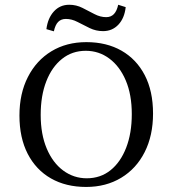

<svg xmlns="http://www.w3.org/2000/svg" viewBox="-20 -755 707 787"><path d="M333.1 11.3Q250 11.3 188.7 -23.8Q127.4 -58.9 93.5 -124.6Q59.7 -190.3 59.7 -281.5Q59.7 -371.8 94.4 -439.5Q129 -507.3 190.7 -544.8Q252.4 -582.3 333.9 -582.3Q416.9 -582.3 478.2 -547.2Q539.5 -512.1 573.4 -446.8Q607.3 -381.5 607.3 -289.5Q607.3 -199.2 573 -131.5Q538.7 -63.7 476.6 -26.2Q414.5 11.3 333.1 11.3ZM335.5 -24.2Q391.9 -24.2 433.1 -57.3Q474.2 -90.3 497.2 -149.6Q520.2 -208.9 520.2 -287.1Q520.2 -366.9 495.6 -425Q471 -483.1 428.2 -514.9Q385.5 -546.8 331.5 -546.8Q275.8 -546.8 234.3 -513.7Q192.7 -480.6 169.8 -421.8Q146.8 -362.9 146.8 -283.9Q146.8 -204.8 171.4 -146.4Q196 -87.9 239.1 -56Q282.3 -24.2 335.5 -24.2ZM402.4 -627.4Q373.4 -627.4 347.6 -639.9Q321.8 -652.4 298 -664.9Q274.2 -677.4 250 -677.4Q230.6 -677.4 218.5 -665.3Q206.5 -653.2 200.8 -626.6L170.2 -635.5Q175.8 -680.6 200.8 -708.1Q225.8 -735.5 263.7 -735.5Q292.7 -735.5 318.1 -722.6Q343.5 -709.7 367.3 -697.2Q391.1 -684.7 415.3 -684.7Q434.7 -684.7 446.8 -697.2Q458.9 -709.7 464.5 -735.5L495.2 -725.8Q490.3 -680.6 465.3 -654Q440.3 -627.4 402.4 -627.4Z"/></svg>

Font: Playfair 9pt
Style: Regular
Weight: 400
Designer: Claus Eggers Sørensen
Foundry: Claus Eggers Sørensen
Version: Version 2.203